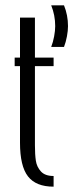

<svg xmlns="http://www.w3.org/2000/svg" viewBox="-20 -700 275 720"><path d="M220 -680Q235 -643 235 -602Q235 -585 231 -563.5Q227 -542 220 -524H172Q179 -542 183 -563.5Q187 -585 187 -602Q187 -643 172 -680ZM111 -155Q111 -120 114.5 -97Q118 -74 133.5 -57Q149 -40 181 -40V0Q115 0 85 -38.5Q55 -77 55 -165V-634H111ZM181 -452H35V-484H181Z"/></svg>

Font: Margherita Variable
Style: Regular
Weight: 400
Designer: James Puckett
Foundry: Dunwich Type Founders
Version: Version 1.008